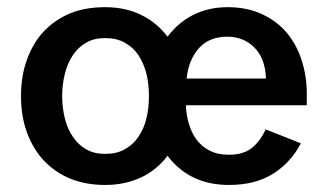

<svg xmlns="http://www.w3.org/2000/svg" viewBox="-20 -507 915 540"><path d="M826.2 -104Q798.3 -50.3 748.5 -18.6Q698.2 13.2 624 13.2Q567.4 13.2 523.4 -8.3Q481 -29.3 451.2 -68.8Q421.4 -29.3 377.4 -8.3Q332 13.2 275.9 13.2Q220.2 13.2 176.8 -4.9Q133.8 -22.9 102.5 -56.2Q72.8 -88.4 55.7 -134.8Q39.1 -180.2 39.1 -236.8Q39.1 -293.5 55.7 -338.9Q72.8 -386.2 102.5 -418Q133.8 -451.2 176.8 -469.2Q218.8 -486.8 275.9 -486.8Q333 -486.8 377.4 -464.8Q421.4 -443.4 451.2 -403.8Q481.4 -443.8 522.9 -464.8Q566.4 -486.8 620.1 -486.8Q675.3 -486.8 717.8 -466.8Q760.3 -446.8 787.6 -413.6Q814.9 -380.4 829.1 -335.4Q842.8 -291.5 842.8 -243.2V-210.9H502.9Q503.4 -185.1 511.2 -159.2Q519 -132.8 532.7 -114.3Q546.9 -95.2 569.3 -83.5Q591.8 -71.8 624 -71.8Q665.5 -71.8 689.5 -91.8Q712.9 -111.3 727.1 -143.1ZM619.1 -403.8Q568.4 -403.8 539.1 -371.1Q510.3 -338.4 504.9 -286.1H728Q726.1 -342.8 695.3 -373.5Q665 -403.8 619.1 -403.8ZM275.9 -74.2Q308.1 -74.2 330.6 -86.9Q355 -100.6 369.1 -122.1Q384.8 -145 391.6 -173.3Q398.9 -202.6 398.9 -236.8Q398.9 -271 391.6 -300.3Q384.3 -329.1 369.1 -352.1Q355 -373.5 330.6 -387.2Q308.1 -399.9 275.9 -399.9Q244.6 -399.9 222.7 -387.2Q199.7 -374 185.1 -352.1Q169.9 -329.1 162.6 -300.3Q154.8 -269 154.8 -236.8Q154.8 -204.6 162.6 -173.3Q169.4 -145 185.1 -122.1Q199.7 -100.1 222.7 -86.9Q244.6 -74.2 275.9 -74.2Z"/></svg>

Font: Post Grotesk Medium
Style: Medium
Weight: 500
Version: Version 1.0